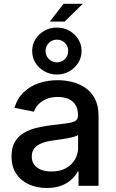

<svg xmlns="http://www.w3.org/2000/svg" viewBox="-20 -962 599 994"><path d="M222.7 11.2Q170.9 11.2 129.4 -7.6Q87.9 -26.4 63.7 -63Q39.6 -99.6 39.6 -152.8Q39.6 -198.7 57.4 -228.3Q75.2 -257.8 105 -274.9Q134.8 -292 172.1 -300.8Q209.5 -309.6 248.5 -314Q296.9 -319.8 326.4 -323.7Q356 -327.6 369.9 -335.9Q383.8 -344.2 383.8 -363.3V-366.2Q383.8 -396 372.1 -416.7Q360.4 -437.5 336.9 -448.7Q313.5 -460 279.3 -460Q244.6 -460 219.2 -449Q193.8 -438 178 -420.7Q162.1 -403.3 155.8 -383.8L54.7 -403.8Q69.8 -453.1 102.8 -484.6Q135.7 -516.1 181.2 -531.5Q226.6 -546.9 278.3 -546.9Q314.5 -546.9 351.8 -538.1Q389.2 -529.3 420.7 -508.3Q452.1 -487.3 471.2 -451.2Q490.2 -415 490.2 -360.4V0H386.7V-74.2H382.3Q371.6 -53.2 351.1 -33.7Q330.6 -14.2 298.8 -1.5Q267.1 11.2 222.7 11.2ZM246.1 -74.2Q290.5 -74.2 321.3 -91.3Q352.1 -108.4 368.2 -136.2Q384.3 -164.1 384.3 -195.8V-263.7Q378.9 -258.3 363.3 -253.9Q347.7 -249.5 327.6 -245.8Q307.6 -242.2 288.1 -239.5Q268.6 -236.8 253.9 -234.9Q224.6 -231 199.5 -221.9Q174.3 -212.9 159.4 -196Q144.5 -179.2 144.5 -151.4Q144.5 -126 157.5 -108.9Q170.4 -91.8 193.4 -83Q216.3 -74.2 246.1 -74.2ZM237.8 -850.1 309.1 -942.4H408.7L314.5 -850.1ZM274.4 -576.2Q239.3 -576.2 210 -592.8Q180.7 -609.4 163.6 -636.7Q146.5 -664.1 146.5 -698.2Q146.5 -731.9 163.6 -759.3Q180.7 -786.6 210 -803Q239.3 -819.3 274.4 -819.3Q310.1 -819.3 338.9 -803Q367.7 -786.6 385 -759.3Q402.3 -731.9 402.3 -698.2Q402.3 -664.1 385 -636.7Q367.7 -609.4 338.9 -592.8Q310.1 -576.2 274.4 -576.2ZM274.4 -639.2Q299.3 -639.2 316.2 -656.5Q333 -673.8 333 -698.2Q333 -722.7 316.2 -739.7Q299.3 -756.8 274.4 -756.8Q250 -756.8 232.9 -739.7Q215.8 -722.7 215.8 -698.2Q215.8 -673.8 232.9 -656.5Q250 -639.2 274.4 -639.2Z"/></svg>

Font: Inter 18pt Medium
Style: Regular
Weight: 500
Designer: Rasmus Andersson
Foundry: rsms
Version: Version 4.001;git-66647c0bb